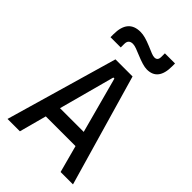

<svg xmlns="http://www.w3.org/2000/svg" viewBox="-269 -1023 1124 1124"><g transform="rotate(45 293.0 -461.5)"><path d="M22 0H124.5L169.9 -168.9H416L461.4 0H564L363.8 -693.4H222.2ZM109.9 -764.6H194.8V-793.9C194.8 -818.4 207 -830.1 231 -830.1C247.6 -830.1 272 -819.8 299.8 -808.1C341.8 -790.5 372.1 -781.2 394 -781.2C455.1 -781.2 485.8 -820.3 485.8 -898.4V-922.9H401.9V-893.6C401.9 -872.6 393.1 -862.3 375.5 -862.3C359.4 -862.3 342.3 -871.6 304.2 -887.2C266.6 -902.8 238.8 -911.1 212.4 -911.1C144 -911.1 109.9 -870.6 109.9 -789.1ZM194.8 -261.7 288.6 -609.4H297.4L391.1 -261.7Z"/></g></svg>

Font: Cascadia Code PL
Style: Regular
Weight: 400
Monospace: yes
Designer: Aaron Bell
Foundry: Saja Typeworks
Version: Version 2404.023